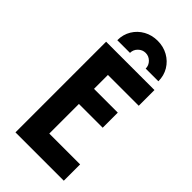

<svg xmlns="http://www.w3.org/2000/svg" viewBox="-249 -871 936 936"><g transform="rotate(45 219.0 -403.0)"><path d="M66.7 0V-625H400V-516.7H187.5V-420.8H351.4V-316.7H187.5V-112.5H400V0ZM100 -668.8Q100 -708.3 118.9 -739.5Q137.8 -770.7 170 -788.5Q202.3 -806.2 241.7 -806.2Q281.1 -806.2 313.5 -788.2Q345.8 -770.1 364.6 -738.9Q383.3 -707.6 383.3 -668.8H295.8Q295.8 -691.1 279.7 -707Q263.6 -722.9 241.8 -722.9Q220.1 -722.9 203.8 -707Q187.5 -691.1 187.5 -668.8Z"/></g></svg>

Font: Afacad Flux
Style: Regular
Weight: 400
Designer: Kristian Moeller
Foundry: Dicotype
Version: Version 1.100